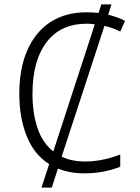

<svg xmlns="http://www.w3.org/2000/svg" viewBox="-20 -780 640 875"><path d="M169 75 204 -32Q135 -76 101.5 -160Q68 -244 68 -353Q68 -467 104 -550Q140 -633 208.5 -678.5Q277 -724 375 -724Q402 -724 429 -721L442 -760H488L473 -713Q514 -703 550 -685L528 -636Q511 -645 492.5 -651.5Q474 -658 456 -662L261 -66Q307 -44 368 -44Q407 -44 449 -52.5Q491 -61 528 -76V-20Q492 -6 451.5 2Q411 10 365 10Q297 10 244 -12L216 75ZM128 -353Q128 -264 151 -196Q174 -128 223 -90L412 -669Q394 -672 376 -672Q256 -672 192 -587.5Q128 -503 128 -353Z"/></svg>

Font: Noto Sans Mono Light
Style: Regular
Weight: 300
Designer: Monotype Design Team
Foundry: Monotype Imaging Inc.
Version: Version 2.014; ttfautohint (v1.8.4.7-5d5b)